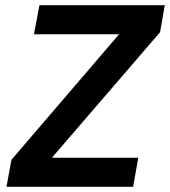

<svg xmlns="http://www.w3.org/2000/svg" viewBox="-20 -720 655 740"><path d="M5 0 24 -104 439 -588H111L132 -700H615L597 -596L180 -112H513L493 0Z"/></svg>

Font: DM Sans 11pt
Style: Bold Italic
Weight: 700
Italic angle: -10°
Version: Version 4.004;gftools[0.9.30]